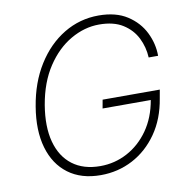

<svg xmlns="http://www.w3.org/2000/svg" viewBox="-82 -819 905 910"><g transform="rotate(-10 370.0 -363.5)"><path d="M650.6 -500Q648.1 -550.1 626.1 -594.5Q604 -638.8 559.8 -666.7Q515.6 -694.6 446 -694.6Q375.4 -694.6 308.8 -656.2Q242.2 -617.9 193.4 -544Q144.5 -470.2 126.4 -363.6Q109.4 -261.7 129.4 -187.3Q149.5 -112.9 202.4 -72.8Q255.3 -32.7 336.3 -32.7Q405.9 -32.7 466.4 -65Q527 -97.3 569.1 -157.1Q611.2 -217 625.4 -299.7H393.5L400.9 -340.9H676.1L668.7 -299.7Q653.1 -203.5 604.6 -134.1Q556.1 -64.6 485.3 -27.3Q414.4 9.9 331 9.9Q237.2 9.9 175.1 -36.4Q112.9 -82.7 88.4 -166.9Q63.9 -251.1 82.7 -363.6Q101.2 -476.6 153.8 -560.5Q206.3 -644.5 283.2 -690.9Q360.1 -737.2 450.6 -737.2Q533.7 -737.2 588.1 -702.1Q642.4 -666.9 669.2 -612.6Q696 -558.2 696 -500Z"/></g></svg>

Font: Inter Extra Light  BETA
Style: Italic
Weight: 200
Italic angle: 9.39999°
Designer: Rasmus Andersson
Foundry: rsms
Version: Version 3.011;git-f93a4a705